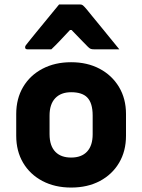

<svg xmlns="http://www.w3.org/2000/svg" viewBox="-20 -832 640 864"><path d="M300 -552Q373 -552 428.5 -522.5Q484 -493 515.5 -440.5Q547 -388 547 -319V-221Q547 -152 516 -99.5Q485 -47 429.5 -17.5Q374 12 300 12Q227 12 171 -17.5Q115 -47 84 -99.5Q53 -152 53 -221V-319Q53 -388 84 -440.5Q115 -493 171 -522.5Q227 -552 300 -552ZM300 -417Q254 -417 228.5 -390Q203 -363 203 -312V-228Q203 -175 230 -148Q255 -123 300 -123Q347 -123 372 -150Q397 -177 397 -228V-312Q397 -369 372 -394Q349 -417 300 -417ZM246 -812H340Q348 -812 353 -808Q358 -804 370 -790Q377 -781 394 -760.5Q411 -740 433 -713Q455 -686 477 -659Q499 -632 517 -610H405Q394 -610 388.5 -612Q383 -614 376 -621Q368 -629 350 -647.5Q332 -666 302 -697H295Q267 -667 247.5 -646.5Q228 -626 211 -610H104Q93 -610 93 -619Q93 -624 96 -628Q99 -632 111 -647Q122 -661 140.5 -683.5Q159 -706 179.5 -731Q200 -756 218 -778Q236 -800 246 -812Z"/></svg>

Font: Recursive Mn Lnr St XBd
Style: Regular
Weight: 800
Monospace: yes
Version: Version 1.079;hotconv 1.0.112;makeotfexe 2.5.65598; ttfautoh